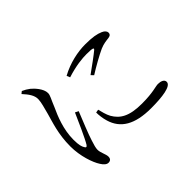

<svg xmlns="http://www.w3.org/2000/svg" viewBox="-150 -1004 1300 1300"><g transform="rotate(-45 500.0 -353.5)"><path d="M321 -376C299 -325 243 -200 221 -165C212 -152 205 -154 199 -166C191 -179 183 -199 183 -252C183 -351 221 -441 247 -497C271 -557 285 -575 285 -598C285 -640 241 -686 220 -703C203 -716 189 -724 169 -733L153 -720C186 -684 210 -651 209 -615C208 -582 196 -547 184 -499C168 -439 136 -354 136 -235C136 -142 167 -52 194 -11C207 10 223 26 241 26C260 26 270 15 270 -4C270 -28 250 -60 250 -89C250 -107 257 -130 267 -161C278 -199 324 -312 345 -364ZM422 -274C422 -247 426 -215 435 -185C465 -83 550 -31 706 -31C814 -31 907 -43 907 -83C907 -106 881 -115 854 -115C830 -115 792 -97 684 -97C561 -97 508 -132 474 -191C460 -216 451 -254 445 -278ZM466 -567C550 -594 615 -600 656 -600C722 -600 723 -593 711 -582C690 -564 619 -512 574 -480L591 -462C640 -493 711 -533 755 -553C788 -567 813 -569 837 -572C858 -575 864 -584 864 -597C864 -609 855 -623 834 -632C802 -646 764 -653 695 -653C625 -653 536 -635 456 -591Z"/></g></svg>

Font: Source Han Serif
Style: Regular
Weight: 400
Designer: Ryoko NISHIZUKA 西塚涼子 (kana & ideographs); Frank Grießhammer (Latin, Greek & Cyrillic); Wenlong ZHANG 张文龙 (bopomofo); San
Foundry: Adobe Systems Incorporated
Version: Version 1.001;PS 1.001;hotconv 16.6.54;makeotf.lib2.5.65590